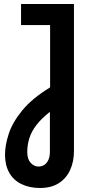

<svg xmlns="http://www.w3.org/2000/svg" viewBox="-20 -720 462 958"><path d="M180 218Q127 218 87 198.5Q47 179 26 141.5Q5 104 5 52Q5 5 23.5 -52Q42 -109 91 -169Q140 -229 230 -284V-595H85V-700H349V34Q349 87 329.5 129Q310 171 272.5 194.5Q235 218 180 218ZM172 111Q189 111 202 102Q215 93 222 76.5Q229 60 229 37V-162Q187 -129 162 -96.5Q137 -64 126.5 -30.5Q116 3 116 39Q116 74 133 92.5Q150 111 172 111Z"/></svg>

Font: MuseoModerno Thin Medium
Style: Regular
Weight: 500
Version: Version 1.003